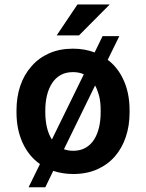

<svg xmlns="http://www.w3.org/2000/svg" viewBox="-20 -751 640 840"><path d="M52.2 -269V-258.8Q52.2 -185.5 78.6 -127Q105 -68.4 154.8 -33.2L105 68.4H178.2L212.9 -3.4Q233.4 3.4 255.1 6.8Q276.9 10.3 300.3 10.3Q358.9 10.3 404.8 -10Q450.7 -30.3 482.4 -66.4Q513.7 -102.5 530.3 -151.6Q546.9 -200.7 546.9 -258.8V-269Q546.9 -308.6 539.3 -344Q531.7 -379.4 516.6 -409.2Q504.9 -433.1 488.5 -453.4Q472.2 -473.6 451.2 -489.3L502 -592.8H428.7L394 -521.5Q372.6 -529.8 348.9 -533.9Q325.2 -538.1 299.3 -538.1Q240.7 -538.1 194.8 -517.6Q148.9 -497.1 117.7 -460.9Q85.4 -424.8 68.8 -375.7Q52.2 -326.7 52.2 -269ZM178.2 -258.8V-269Q178.2 -302.7 185.3 -332.8Q192.4 -362.8 207 -385.7Q221.7 -409.2 244.6 -422.4Q267.6 -435.5 299.3 -435.5Q313 -435.5 324.7 -433.1Q336.4 -430.7 346.7 -425.8L207 -140.6Q192.4 -163.6 185.3 -193.8Q178.2 -224.1 178.2 -258.8ZM420.4 -269V-258.8Q420.4 -224.1 413.3 -193.8Q406.2 -163.6 392.1 -141.1Q377.4 -117.7 354.5 -104.5Q331.5 -91.3 300.3 -91.3Q289.6 -91.3 279.5 -93Q269.5 -94.7 259.8 -98.1L396 -377Q401.4 -367.7 405.5 -356.4Q409.7 -345.2 413.1 -333.5Q417 -318.8 418.7 -302.5Q420.4 -286.1 420.4 -269ZM318.8 -731.4 228 -596.2H325.7L460 -731.4Z"/></svg>

Font: Roboto Mono SemiBold
Style: Regular
Weight: 600
Monospace: yes
Designer: Google
Version: Version 3.000